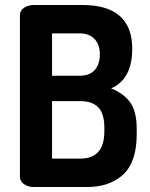

<svg xmlns="http://www.w3.org/2000/svg" viewBox="-20 -751 602 771"><path d="M60 -40V-690Q60 -709 77 -720Q94 -731 117 -731H310Q511 -731 511 -555Q511 -433 426 -396Q477 -376 503 -339.5Q529 -303 529 -233V-212Q529 -101 475 -50.5Q421 0 329 0H117Q92 0 76 -12Q60 -24 60 -40ZM189 -114H302Q399 -114 399 -223V-239Q399 -295 374.5 -320Q350 -345 302 -345H189ZM189 -617V-447H301Q340 -447 360.5 -470Q381 -493 381 -533Q381 -572 359.5 -594.5Q338 -617 300 -617Z"/></svg>

Font: Dosis
Style: Bold
Weight: 700
Designer: Edgar Tolentino, Pablo Impallari, Igino Marini
Foundry: Edgar Tolentino, Pablo Impallari, Igino Marini
Version: Version 1.007